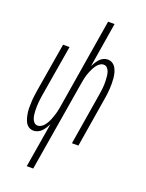

<svg xmlns="http://www.w3.org/2000/svg" viewBox="-173 -817 846 1115"><g transform="rotate(20 250.0 -260.0)"><path d="M138 215 184 -61Q178 -49 170.5 -37Q163 -25 153 -14.5Q143 -4 130 2Q117 8 104 8Q87 8 74 -0.5Q61 -9 54 -22.5Q47 -36 43 -51.5Q39 -67 37 -83.5Q35 -100 35.5 -116Q36 -132 36.5 -149Q37 -166 39.5 -182.5Q42 -199 44 -215L95 -520H135L83 -210Q81 -197 79 -184Q77 -171 76 -158Q75 -145 74.5 -132Q74 -119 74.5 -106.5Q75 -94 76.5 -81.5Q78 -69 82 -57.5Q86 -46 94.5 -37Q103 -28 116 -28Q128 -28 139 -35Q150 -42 157.5 -52Q165 -62 171 -73Q177 -84 181 -95Q185 -106 189 -117.5Q193 -129 196 -140.5Q199 -152 201 -163.5Q203 -175 205 -187L295 -735H335L290 -459Q296 -471 303.5 -483Q311 -495 320.5 -505.5Q330 -516 343 -522Q356 -528 369 -528Q386 -528 399 -519.5Q412 -511 419.5 -497.5Q427 -484 431 -468.5Q435 -453 436.5 -436.5Q438 -420 438 -404Q438 -388 437 -371Q436 -354 434 -337.5Q432 -321 429 -305L379 0H339L390 -310Q392 -323 394 -336Q396 -349 397.5 -362Q399 -375 399 -388Q399 -401 398.5 -413.5Q398 -426 396.5 -438.5Q395 -451 391 -462.5Q387 -474 378.5 -483Q370 -492 357 -492Q345 -492 334.5 -485Q324 -478 316.5 -468Q309 -458 303 -447Q297 -436 292.5 -425Q288 -414 284 -402.5Q280 -391 277.5 -379.5Q275 -368 273 -356.5Q271 -345 269 -333L178 215Z"/></g></svg>

Font: Iosevka Term Curly XLt Obl
Style: Regular
Weight: 200
Italic angle: -9°
Designer: Belleve Invis
Foundry: Belleve Invis
Version: Version 32.3.0